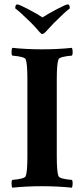

<svg xmlns="http://www.w3.org/2000/svg" viewBox="-20 -869 392 893"><path d="M177.7 -788.1Q203.1 -804.7 245.1 -826.7Q287.1 -848.6 294.9 -848.6Q304.7 -848.6 304.7 -830.1Q281.2 -812.5 230.5 -761.7Q226.6 -757.8 191.4 -719.7Q182.6 -710.9 176.8 -710.9Q171.9 -710.9 164.1 -719.7Q146.5 -741.2 122.1 -765.6Q74.2 -812.5 50.8 -830.1Q50.8 -848.6 60.5 -848.6Q68.4 -848.6 110.4 -826.7Q152.3 -804.7 177.7 -788.1ZM176.8 -639.6Q248 -639.6 314.5 -646.5Q317.4 -641.6 317.9 -628.4Q318.4 -615.2 314.5 -610.4Q256.8 -605.5 252 -592.8Q244.1 -573.2 244.1 -501V-141.6Q244.1 -69.3 252 -49.8Q256.8 -37.1 314.5 -32.2Q318.4 -27.3 317.9 -14.2Q317.4 -1 314.5 3.9Q248 -2.9 174.8 -2.9Q103.5 -2.9 37.1 3.9Q34.2 -1 33.7 -14.2Q33.2 -27.3 37.1 -32.2Q94.7 -37.1 99.6 -49.8Q107.4 -69.3 107.4 -141.6V-501Q107.4 -573.2 99.6 -592.8Q94.7 -605.5 37.1 -610.4Q33.2 -615.2 33.7 -628.4Q34.2 -641.6 37.1 -646.5Q103.5 -639.6 176.8 -639.6Z"/></svg>

Font: Crimson
Style: Bold
Weight: 700
Version: Version 0.8 ; ttfautohint (v1.00) -l 8 -r 50 -G 200 -x 14 -D